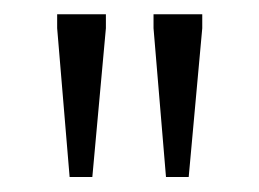

<svg xmlns="http://www.w3.org/2000/svg" viewBox="-20 -702 353 262"><path d="M75 -460.5 58 -663.5V-682.5H124.5V-663.5L106 -460.5ZM206.5 -460.5 189.5 -663.5V-682.5H256V-663.5L237.5 -460.5Z"/></svg>

Font: Newsreader 14pt Light
Style: Regular
Weight: 300
Designer: Hugues Gentile
Foundry: Production Type
Version: Version 1.003